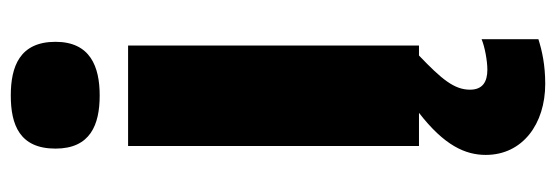

<svg xmlns="http://www.w3.org/2000/svg" viewBox="-366 -516 1056 365"><g transform="rotate(-90 162.5 -334.0)"><path d="M163 -842C107 -842 62 -825 62 -757C62 -691 107 -673 163 -673C218 -673 265 -691 265 -757C265 -825 218 -842 163 -842ZM174 31C174 1 194 -23 239 -66H258V-619H67V-66H130C68 -18 50 22 50 61C50 131 109 174 185 174C221 174 248 168 270 161V53C256 59 229 64 212 64C189 64 174 55 174 31Z"/></g></svg>

Font: Noto Sans Malayalam UI Black
Style: Regular
Weight: 900
Designer: Jelle Bosma - Monotype Design Team
Foundry: Monotype Imaging Inc.
Version: Version 2.104